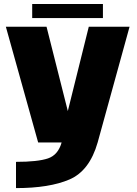

<svg xmlns="http://www.w3.org/2000/svg" viewBox="-20 -730 704 984"><path d="M175.5 0H480.5L644 -593H435L307 -78H348.5L218.5 -593H10ZM62 234Q233 234 336 189.8Q439 145.5 480.5 0L296 -0.5Q278 64 226 81.8Q174 99.5 62 99.5ZM145 -637.5H507.5V-709.5H145Z"/></svg>

Font: Anybody UltraCondensed Thin ExtraBold
Style: Regular
Weight: 800
Version: Version 1.111